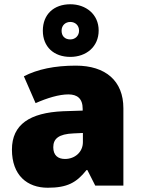

<svg xmlns="http://www.w3.org/2000/svg" viewBox="-20 -871 663 901"><path d="M310 -604C384 -604 443 -651 443 -728C443 -804 383 -851 310 -851C233 -851 181 -804 181 -727C181 -651 233 -604 310 -604ZM310 -686C283 -686 269 -703 269 -727C269 -752 287 -768 310 -768C333 -768 351 -752 351 -727C351 -703 333 -686 310 -686ZM336 -563C236 -563 156 -546 92 -513L147 -387C201 -411 257 -428 301 -428C342 -428 368 -409 368 -360V-352L276 -349C120 -342 36 -287 36 -169C36 -48 108 10 204 10C296 10 339 -14 386 -73H390L427 0H559V-363C559 -491 476 -563 336 -563ZM325 -245 369 -247V-204C369 -157 331 -125 285 -125C252 -125 230 -142 230 -180C230 -220 255 -242 325 -245Z"/></svg>

Font: Noto Sans Gurmukhi Black
Style: Regular
Weight: 900
Designer: Jelle Bosma - Monotype Design Team
Foundry: Monotype Imaging Inc.
Version: Version 2.004